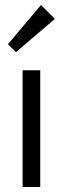

<svg xmlns="http://www.w3.org/2000/svg" viewBox="-20 -753 252 773"><path d="M71 0H142V-470H71ZM12 -575 44 -543 201 -677 145 -733Z"/></svg>

Font: MV Cash Light
Style: Regular
Weight: 300
Designer: Rodrigo Fuenzalida
Foundry: fragTYPE
Version: Version 1.100;Glyphs 3.1.2 (3151)